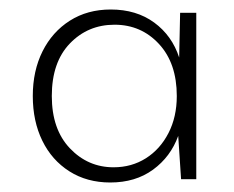

<svg xmlns="http://www.w3.org/2000/svg" viewBox="-20 -731 492 404"><path d="M212 -347Q163 -347 126 -370.5Q89 -394 69 -435Q49 -476 49 -529Q49 -582 69.5 -623Q90 -664 127 -687.5Q164 -711 213 -711Q267 -711 304.5 -683.5Q342 -656 357 -610L359 -704H393V-354H361L355 -445Q339 -401 302 -374Q265 -347 212 -347ZM219 -379Q257 -379 287 -398Q317 -417 334.5 -451Q352 -485 352 -529Q352 -598 314.5 -638.5Q277 -679 221 -679Q165 -679 127 -639.5Q89 -600 89 -529Q89 -459 127 -419Q165 -379 219 -379Z"/></svg>

Font: DM Sans 18pt ExtraLight
Style: Regular
Weight: 250
Designer: Colophon Foundry, Jonny Pinhorn
Foundry: Colophon Foundry
Version: Version 4.004;gftools[0.9.30]